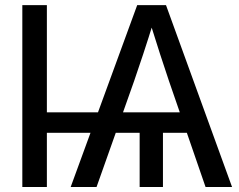

<svg xmlns="http://www.w3.org/2000/svg" viewBox="-20 -748 957 768"><path d="M167.5 -727.5V0H69.3V-727.5ZM631.8 -257.8V0H538.6V-257.8ZM262.7 0 528.8 -727.5H644L908.2 0H802.2L655.8 -424.3Q639.6 -472.2 620.4 -531.2Q601.1 -590.3 572.8 -681.6H600.6Q572.3 -590.3 552.7 -531.2Q533.2 -472.2 516.6 -424.3L366.2 0ZM127 -216.8V-298.8H765.6V-216.8Z"/></svg>

Font: Inter Cardless Display
Style: Regular
Weight: 400
Designer: Rasmus Andersson
Foundry: rsms
Version: Version 4.001;git-9221beed3